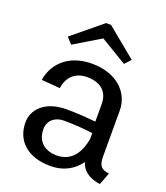

<svg xmlns="http://www.w3.org/2000/svg" viewBox="-135 -814 791 917"><g transform="rotate(20 260.5 -355.0)"><path d="M95.8 -597.5 124.2 -566.7 258.3 -647.5 392.5 -566.7 420.8 -597.5 270.8 -720.8H245.8ZM45.8 -144.2C45.8 -48.3 115 11.7 227.5 11.7C301.7 11.7 348.3 -21.7 377.5 -62.5C394.2 -7.5 446.7 7.5 480.8 11.7L504.2 -50C461.7 -55 450 -72.5 450 -119.2V-349.2C450 -445 372.5 -515.8 250 -515.8C124.2 -515.8 60.8 -438.3 50 -360.8L144.2 -353.3C152.5 -414.2 192.5 -447.5 250 -447.5C310.8 -447.5 358.3 -419.2 358.3 -349.2V-260.8C317.5 -265 264.2 -269.2 210 -269.2C98.3 -269.2 45.8 -207.5 45.8 -144.2ZM363.3 -204.2V-175C353.3 -112.5 320.8 -45.8 239.2 -45.8C186.7 -45.8 137.5 -73.3 137.5 -142.5C137.5 -190 175 -214.2 215 -214.2C273.3 -214.2 326.7 -209.2 363.3 -204.2Z"/></g></svg>

Font: Boon Medium
Style: Regular
Weight: 500
Designer: Sungsit Sawaiwan
Foundry: FontUni
Version: Version 2.0